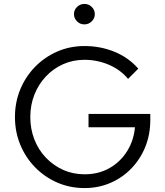

<svg xmlns="http://www.w3.org/2000/svg" viewBox="-20 -945 839 976"><path d="M410 11Q335.2 11 271.1 -17Q207 -45 158.5 -94.5Q110.1 -144 83 -209.5Q56 -275 56 -350Q56 -425 83 -490.5Q110.1 -556 158.5 -605.5Q207 -655 271.1 -683Q335.2 -711 410 -711Q490 -711 561.5 -682Q633 -653 683 -596L631 -544Q592 -591 533 -616Q474 -641 409.5 -641Q350.7 -641 300.7 -618.6Q250.7 -596.2 213.4 -556.6Q176 -517 155 -464.2Q134 -411.3 134 -350.2Q134 -289 154.8 -236Q175.5 -183 213.3 -143.5Q251 -104 301 -81.5Q351.1 -59 410 -59Q480.4 -59 535.7 -90Q591 -121 625.5 -175.5Q660 -230 666 -298H430V-366H744V-335Q744 -262 719 -199.5Q694 -137 648.5 -89.5Q603 -42 542 -15.5Q481 11 410 11ZM408.9 -821Q387 -821 371.5 -836.5Q356 -852 356 -873Q356 -894.5 371.6 -909.7Q387.2 -925 409.1 -925Q431 -925 446.5 -909.7Q462 -894.5 462 -873Q462 -852 446.4 -836.5Q430.8 -821 408.9 -821Z"/></svg>

Font: Red Hat Text VF
Style: Regular
Weight: 300
Designer: Pentagram, MCKL
Foundry: Pentagram, MCKL
Version: Version 1.023